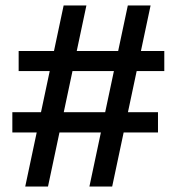

<svg xmlns="http://www.w3.org/2000/svg" viewBox="-20 -680 644 700"><path d="M306 0 446 -660H529L389 0ZM25 -197V-271H556V-197ZM72 0 212 -660H295L155 0ZM48 -421V-494H579V-421Z"/></svg>

Font: Bricolage Grotesque 17pt
Style: Regular
Weight: 400
Version: Version 1.001;gftools[0.9.33.dev8+g029e19f]